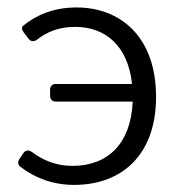

<svg xmlns="http://www.w3.org/2000/svg" viewBox="-20 -492 493 522"><path d="M188.5 -471.7C121.1 -471.7 75.2 -448.2 43 -421.9C38.1 -418 39.1 -411.1 44.9 -403.3L57.6 -386.7C63.5 -378.9 71.3 -377.9 80.1 -383.8C107.4 -405.3 139.6 -418.9 184.6 -418.9C266.6 -418.9 328.1 -367.2 338.9 -263.7H131.8C122.1 -263.7 116.2 -257.8 116.2 -248V-231.4C116.2 -221.7 122.1 -215.8 131.8 -215.8H340.8C335.9 -100.6 272.5 -41 176.8 -41C132.8 -41 95.7 -56.6 66.4 -79.1C57.6 -85 49.8 -84 43.9 -76.2L33.2 -60.5C27.3 -51.8 28.3 -43.9 36.1 -38.1C75.2 -7.8 125 10.7 181.6 10.7C309.6 10.7 404.3 -69.3 404.3 -228.5C404.3 -393.6 305.7 -471.7 188.5 -471.7Z"/></svg>

Font: Ed Sans Neue Light
Style: Regular
Weight: 300
Designer: Stephen Hutchings
Version: Version 1.004;PS 001.004;hotconv 1.0.88;makeotf.lib2.5.64775